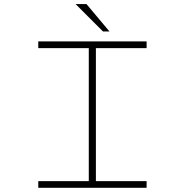

<svg xmlns="http://www.w3.org/2000/svg" viewBox="-20 -898 890 918"><path d="M503.5 -747.5H472.5L341.5 -878.5H393.5ZM681 -668H438.5V-32H681V0H163V-32H404.5V-668H163V-700H681Z"/></svg>

Font: League Mono Wide Thin
Style: Regular
Weight: 100
Width: 8
Designer: Tyler Finck
Foundry: The League of Moveable Type / Tyler Finck
Version: Version 2.210